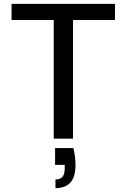

<svg xmlns="http://www.w3.org/2000/svg" viewBox="-20 -720 656 997"><path d="M361 49Q367 73 369.5 95.5Q372 118 372 137Q372 199 345.5 228Q319 257 268 257V212Q293 212 304.5 198Q316 184 316 156V136H266V49ZM40 -700H577V-616H359V0H259V-616H40Z"/></svg>

Font: Albert Sans Medium
Style: Regular
Weight: 500
Designer: Andreas Rasmussen
Foundry: a.Foundry
Version: Version 1.025